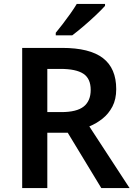

<svg xmlns="http://www.w3.org/2000/svg" viewBox="-20 -958 686 978"><path d="M296 -714Q437 -714 504.5 -662Q572 -610 572 -504Q572 -452 552.5 -415Q533 -378 502 -353.5Q471 -329 435 -314L640 0H496L325 -282H221V0H93V-714ZM288 -607H221V-387H292Q371 -387 406.5 -415.5Q442 -444 442 -500Q442 -558 404.5 -582.5Q367 -607 288 -607ZM515 -928Q499 -910 468.5 -881Q438 -852 405 -824Q372 -796 348 -778H264V-791Q279 -809 299 -835Q319 -861 338.5 -888.5Q358 -916 371 -938H515Z"/></svg>

Font: Noto Sans Ethiopic SemiBold
Style: Regular
Weight: 600
Designer: Monotype Design Team
Foundry: Monotype Imaging Inc.
Version: Version 2.102; ttfautohint (v1.8.4.7-5d5b)